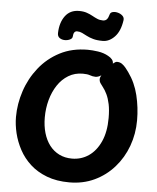

<svg xmlns="http://www.w3.org/2000/svg" viewBox="-66 -1078 941 1153"><g transform="rotate(5 405.0 -501.5)"><path d="M561.6 -757.1Q576.6 -749.2 585.2 -738.7Q593.9 -728.2 593.9 -715.2Q593.9 -707.2 584.6 -692.4Q575.2 -677.6 560.7 -662Q546.2 -646.4 529.2 -635.9Q512.2 -625.4 496.7 -625.3Q479 -625.7 463.3 -631.6Q447.7 -637.4 420.1 -637.4Q371.4 -637.4 333.2 -614.2Q294.9 -590.9 268.7 -551.4Q242.6 -511.9 228.7 -461.5Q214.9 -411.1 214.9 -356.1Q214.9 -305.1 227.3 -262.4Q239.7 -219.8 263.4 -188.7Q287.2 -157.7 321.5 -140.6Q355.8 -123.6 398.8 -123.6Q454.6 -123.6 499.4 -154.2Q544.2 -184.9 570.7 -243.4Q597.2 -302 597.2 -385.6Q597.2 -434.2 590 -468.6Q582.8 -502.9 571.2 -527.1Q559.7 -551.2 546.2 -568.1Q539.3 -577.4 531.4 -588.3Q523.4 -599.1 523.4 -614Q523.4 -624.6 534.4 -643.2Q545.4 -661.8 561.8 -680.9Q578.1 -700.1 593.6 -713.1Q609.1 -726 617.9 -726Q635.4 -726 648.3 -717Q661.1 -708 671.6 -695Q682 -682 689.8 -671Q732.9 -611.2 750.7 -537.4Q768.6 -463.6 768.6 -386.6Q768.6 -304.6 741.7 -231.2Q714.8 -157.8 664.9 -101.3Q615.1 -44.8 546.8 -12.4Q478.6 20 395.2 20Q318.1 20 259.3 -2.5Q200.4 -25 159.1 -62.7Q117.8 -100.4 92.2 -148.1Q66.6 -195.7 54.4 -246.2Q42.3 -296.8 42.3 -343.4Q42.3 -422.7 68.2 -500.7Q94 -578.8 144.8 -642.7Q195.6 -706.7 268.9 -744.8Q342.2 -783 437.2 -783Q464.2 -783 499.3 -777.9Q534.3 -772.8 561.6 -757.1ZM521.4 -843.7Q486.9 -843.7 463.6 -850.3Q440.3 -856.9 423.9 -865.6Q407.6 -874.3 393.6 -880.9Q379.6 -887.6 363.6 -887.6Q341.8 -887.6 340.1 -854.7Q339.6 -842.7 325.4 -835.7Q311.3 -828.7 293.7 -828.8Q276.1 -829 262.7 -838.2Q249.2 -847.4 249.8 -868.1Q251.7 -931.1 281.3 -970.9Q310.9 -1010.7 364.8 -1010.7Q391.8 -1010.7 411.3 -1003.9Q430.8 -997.2 446.3 -988.5Q461.8 -979.8 477.3 -973.1Q492.8 -966.3 511.8 -966.3Q526.8 -966.3 535.3 -975.8Q543.8 -985.2 548.4 -1003.4Q551.4 -1017.8 565.8 -1021.4Q580.2 -1025.1 597 -1020.7Q613.8 -1016.3 625.5 -1005.5Q637.2 -994.7 635.2 -978.8Q625.9 -912.1 593.2 -877.9Q560.4 -843.7 521.4 -843.7Z"/></g></svg>

Font: Playpen Sans Hebrew
Style: Regular
Weight: 400
Designer: Tom Grace, Laura Meseguer, Veronika Burian, José Scaglione
Foundry: TypeTogether
Version: Version 2.000